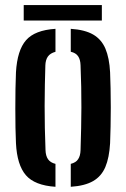

<svg xmlns="http://www.w3.org/2000/svg" viewBox="-20 -720 491 748"><path d="M42.2 -162Q40.9 -186.8 40.3 -222.3Q39.7 -257.7 39.7 -297.2Q39.7 -336.6 40.3 -373.6Q40.9 -410.7 42.2 -438.4Q47.2 -524.3 81.5 -563.4Q115.8 -602.6 196.1 -607.7V-518.2Q175.8 -512.8 166.6 -499.8Q157.4 -486.7 156.7 -465.2Q155.5 -430 154.8 -390.1Q154 -350.2 153.9 -307.7Q153.8 -265.2 154.7 -221.8Q155.5 -178.3 157.3 -135.4Q158 -112.9 167.1 -99.7Q176.3 -86.4 196.1 -81.6V7.7Q115.2 2.4 80.8 -37.5Q46.4 -77.4 42.2 -162ZM255.7 7.7V-81.6Q275.8 -86.6 284.4 -99.8Q293.1 -112.9 293.8 -134.7Q295.3 -179.7 296.1 -220.7Q297 -261.8 297.1 -301.5Q297.2 -341.3 296.4 -381.9Q295.5 -422.4 293.8 -466.1Q293.1 -488 284.3 -500.9Q275.6 -513.9 255.7 -518.4V-607.7Q310.6 -604.1 343 -585.4Q375.3 -566.6 390.7 -530.4Q406 -494.3 408.9 -438.4Q410.1 -411.9 410.8 -376.1Q411.6 -340.4 411.6 -301.7Q411.6 -262.9 410.8 -226.5Q410.1 -190.1 408.9 -162Q405.7 -105.5 390.4 -69.3Q375 -33.1 342.7 -14.5Q310.4 4.1 255.7 7.7ZM72.4 -700.2H376.8V-640H72.4Z"/></svg>

Font: Big Shoulders Stencil Text Thin
Style: Regular
Weight: 100
Designer: Patric King
Foundry: XO Type Co
Version: Version 2.001